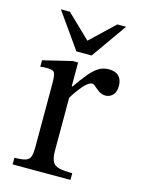

<svg xmlns="http://www.w3.org/2000/svg" viewBox="-106 -740 592 802"><g transform="rotate(15 190.0 -339.0)"><path d="M279 0H29V-29Q62 -29 77.5 -34.5Q93 -40 97.5 -54.5Q102 -69 102 -97V-372Q102 -399 97.5 -412.5Q93 -426 66 -426Q51 -426 43 -425Q35 -424 35 -424V-452L159 -482H183V-379H186Q212 -416 232 -440Q252 -464 271.5 -476Q291 -488 315 -488Q344 -488 358.5 -473Q373 -458 373 -432Q373 -404 359.5 -391Q346 -378 329 -378Q313 -378 300.5 -386.5Q288 -395 279 -403.5Q270 -412 264 -412Q247 -412 225 -386Q203 -360 185 -330V-102Q185 -71 193 -55Q201 -39 221.5 -34Q242 -29 279 -29ZM230 -525H164L56 -678H95L197 -580L300 -678H338Z"/></g></svg>

Font: STIX Two Text
Style: Regular
Weight: 400
Designer: Ross Mills, John Hudson & Paul Hanslow, Tiro Typeworks Ltd; with prior portions MicroPress Inc., and Coen Hoffman.
Foundry: Tiro Typeworks Ltd
Version: Version 2.13 b171